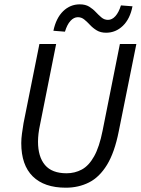

<svg xmlns="http://www.w3.org/2000/svg" viewBox="-20 -861 656 893"><path d="M285.8 12Q185.9 12 132.4 -40.6Q78.9 -93.3 78.9 -195.3Q78.9 -216.6 82.2 -239.9Q85.4 -263.1 89.4 -287.8L163.3 -656.3H241.1L166.2 -281Q161.4 -258.9 159.1 -239.5Q156.8 -220.1 156.8 -202.1Q156.8 -131.8 189.3 -93.4Q221.8 -55.1 289.8 -55.1Q328.3 -55.1 360.7 -72.6Q393.2 -90.2 417.6 -133.7Q442.1 -177.1 457.3 -253.9L537.6 -656.3H614.2L532.5 -250.9Q512.9 -151.6 477.6 -94.2Q442.3 -36.7 393.8 -12.4Q345.4 12 285.8 12ZM473.4 -708.8Q448 -708.8 430.1 -719.6Q412.2 -730.4 398.8 -744.9Q385.4 -759.3 372.2 -770.1Q359 -781 342.3 -781Q323.4 -781 307.7 -763.8Q292 -746.6 282.1 -713.7L228.4 -717.9Q240.8 -776.9 273.6 -808.9Q306.4 -840.8 351.2 -840.8Q377.2 -840.8 394.9 -830Q412.5 -819.1 425.8 -804.7Q439.2 -790.3 452.3 -779.5Q465.4 -768.6 482.3 -768.6Q501.3 -768.6 516.8 -786Q532.4 -803.3 542.5 -835.9L596.2 -831.7Q584.8 -773.1 551.5 -740.9Q518.2 -708.8 473.4 -708.8Z"/></svg>

Font: Source Sans 3 VF
Style: Italic
Weight: 200
Italic angle: -11°
Designer: Paul D. Hunt
Foundry: Adobe Systems Incorporated
Version: Version 3.042;hotconv 1.0.118;makeotfexe 2.5.65603